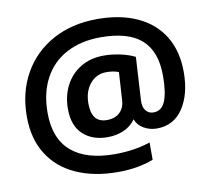

<svg xmlns="http://www.w3.org/2000/svg" viewBox="-85 -810 1081 983"><g transform="rotate(-10 455.5 -319.0)"><path d="M40 -284Q40 -410 95 -507.5Q150 -605 250 -659.5Q350 -714 482 -714Q602 -714 689.5 -673.5Q777 -633 824 -556Q871 -479 871 -370Q871 -255 822.5 -182Q774 -109 686 -109Q649 -109 618 -127Q587 -145 576 -176Q553 -143 514.5 -126Q476 -109 430 -109Q351 -109 302.5 -154Q254 -199 254 -286Q254 -354 282 -408Q310 -462 361.5 -493Q413 -524 482 -524Q524 -524 567.5 -514.5Q611 -505 643 -489L630 -265Q628 -231 643 -212Q658 -193 683 -193Q726 -193 744.5 -238.5Q763 -284 763 -370Q763 -497 694 -558Q625 -619 482 -619Q381 -619 305.5 -579.5Q230 -540 189 -464.5Q148 -389 148 -284Q148 -151 225.5 -84Q303 -17 451 -17Q552 -17 636 -45V45Q555 76 451 76Q328 76 235 34.5Q142 -7 91 -88Q40 -169 40 -284ZM535 -280 544 -427Q519 -438 480 -438Q428 -438 395 -398Q362 -358 362 -295Q362 -196 441 -196Q485 -196 509 -220Q533 -244 535 -280Z"/></g></svg>

Font: Prompt Medium
Style: Regular
Weight: 500
Designer: Katatrad Team
Foundry: CadsonDemak
Version: Version 1.000